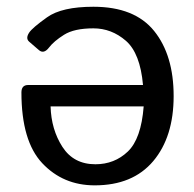

<svg xmlns="http://www.w3.org/2000/svg" viewBox="-20 -541 576 569"><path d="M43.5 -267.1Q43.5 -289.1 63.5 -289.1H403.8Q395.5 -383.3 353 -420.2Q310.5 -457 256.8 -457Q200.2 -457 169.9 -438Q139.6 -418.9 125.5 -400.4Q109.9 -379.9 95.2 -392.6L66.4 -417.5Q55.2 -427.2 66.4 -444.3Q75.7 -458.5 119.4 -489.7Q163.1 -521 256.8 -521Q378.9 -521 436.8 -449.2Q494.6 -377.4 494.6 -256.3Q494.6 -135.3 434.1 -63.5Q373.5 8.3 260.7 8.3Q167 8.3 105.2 -57.4Q43.5 -123 43.5 -267.1ZM129.9 -225.6Q131.8 -157.2 165 -105.7Q198.2 -54.2 262.7 -54.2Q319.3 -54.2 358.9 -92Q398.4 -129.9 405.8 -225.6Z"/></svg>

Font: Istok
Style: Regular
Weight: 500
Designer: Andrey V. Panov
Foundry: Andrey V. Panov
Version: Version 1.0.3